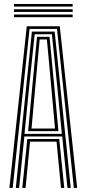

<svg xmlns="http://www.w3.org/2000/svg" viewBox="-20 -930 428 950"><path d="M26.5 0 112.5 -800H275.8L361.8 0H345.5L262 -787H126.2L42.8 0ZM58.2 0 137.8 -773.5H250.5L330 0H313.8L287.8 -254.8H100.5L74.5 0ZM101.2 -267.8H286L263.8 -495.8L236.8 -760.5H151.5L123.8 -495.8ZM119.2 -281.2 139.2 -495.8 163.2 -747.8H225L249.2 -495.8L269 -281.2ZM136 -294.2H252.2L234 -495.8L212 -734.8H176.2L154.2 -495.8ZM90.2 0 115.2 -242.2H273L298 0H281.8L259.8 -229H128.5L106.5 0ZM49.2 -897.2V-910.2H339.5V-897.2ZM49.2 -871V-884.2H339.5V-871ZM49.2 -845V-858H339.5V-845Z"/></svg>

Font: Big Shoulders Inline Text
Style: Regular
Weight: 400
Designer: Patric King
Foundry: XO Type Co
Version: Version 1.000